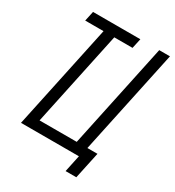

<svg xmlns="http://www.w3.org/2000/svg" viewBox="-215 -923 1057 1163"><g transform="rotate(30 313.5 -341.0)"><path d="M47 0 217 -800H292L122 0ZM74 -731 89 -800H420L405 -731ZM47 0 217 -800H292L137 -69H397L552 -800H627L457 0ZM427 118 452 0H360L375 -69H542L502 118Z"/></g></svg>

Font: Victor Mono
Style: Italic
Weight: 400
Italic angle: -12°
Monospace: yes
Designer: Rune Bjørnerås
Version: Version 1.561;gftools[0.9.30]